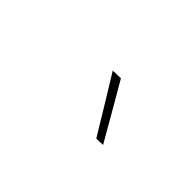

<svg xmlns="http://www.w3.org/2000/svg" viewBox="-9 -991 617 617"><g transform="rotate(45 300.0 -682.5)"><path d="M397 -586Q368 -634 338.8 -682Q309.5 -730 280 -778L316 -779Q371.5 -684 427 -587Z"/></g></svg>

Font: Heraclito Thin
Style: Italic
Weight: 100
Italic angle: -12°
Designer: Kostas Bartsokas (font) & Cristiano Sobral (main changes)
Foundry: Kostas Bartsokas (font) & Cristiano Sobral (main changes)
Version: Version 1.00;July 8, 2020;FontCreator 13.0.0.2655 64-bit